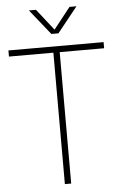

<svg xmlns="http://www.w3.org/2000/svg" viewBox="-62 -987 647 1029"><g transform="rotate(-5 261.5 -472.0)"><path d="M244.5 0V-707H5.5V-740H517.5V-707H278.5V0ZM242.5 -808 133.5 -944H171.5L261.5 -829.5L352 -944H389.5L280.5 -808Z"/></g></svg>

Font: Encode Sans SemiCondensed SemiCondensed Thin
Style: Regular
Weight: 100
Width: 4
Designer: Multiple Designers
Foundry: Impallari Type
Version: Version 3.000; ttfautohint (v1.8.3) -l 8 -r 50 -G 200 -x 14 